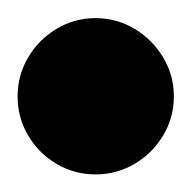

<svg xmlns="http://www.w3.org/2000/svg" viewBox="-57 -768 215 215"><path d="M-37.3 -660Q-37.3 -636.3 -25.5 -616.3Q-13.7 -596.3 6.3 -584.5Q26.3 -572.7 50 -572.7Q73.7 -572.7 93.7 -584.5Q113.7 -596.3 125.7 -616.3Q137.7 -636.3 137.7 -660Q137.7 -683.7 125.7 -703.7Q113.7 -723.7 93.7 -735.7Q73.7 -747.7 50 -747.7Q26.3 -747.7 6.3 -735.7Q-13.7 -723.7 -25.5 -703.7Q-37.3 -683.7 -37.3 -660Z"/></svg>

Font: Linefont Thin
Style: Regular
Weight: 100
Monospace: yes
Version: Version 3.002;gftools[0.9.33]